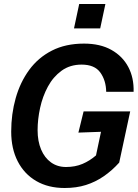

<svg xmlns="http://www.w3.org/2000/svg" viewBox="-20 -928 690 960"><path d="M303 12Q221 12 161 -23Q101 -58 68.5 -121.5Q36 -185 36 -270Q36 -358 58.5 -437.5Q81 -517 126 -578.5Q171 -640 239.5 -675Q308 -710 400 -710Q481 -710 537 -678.5Q593 -647 621.5 -593Q650 -539 648 -469H511Q510 -526 481.5 -565.5Q453 -605 388 -605Q330 -605 288 -574.5Q246 -544 219.5 -495Q193 -446 180.5 -388.5Q168 -331 168 -277Q168 -222 185.5 -180.5Q203 -139 235 -116Q267 -93 310 -93Q356 -93 392.5 -108.5Q429 -124 460 -151L485 -269L372 -265L398 -371H631L576 -115Q540 -75 498.5 -46.5Q457 -18 409.5 -3Q362 12 303 12ZM350 -786 376 -908H507L481 -786Z"/></svg>

Font: Azeret Mono Thin Medium
Style: Italic
Weight: 500
Italic angle: -12°
Version: Version 1.002